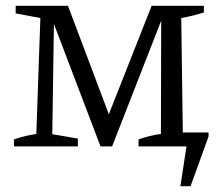

<svg xmlns="http://www.w3.org/2000/svg" viewBox="-20 -504 764 661"><path d="M610 0H457V-24Q476 -31 495 -35.5Q514 -40 534 -43L535 -457L544 -456L366 0H326L156 -447L166 -449L160 -42L248 -27V0H28V-24Q48 -31 67 -35.5Q86 -40 105 -43L119 -442L34 -458V-484H214L364 -86H345L502 -484H682V-461Q662 -455 644.5 -450.5Q627 -446 604 -442ZM601 137 628 -39 663 0H554V-48H698V-34L636 137Z"/></svg>

Font: Piazzolla 24pt
Style: Regular
Weight: 400
Designer: Juan Pablo del Peral
Foundry: Huerta Tipografica
Version: Version 2.005